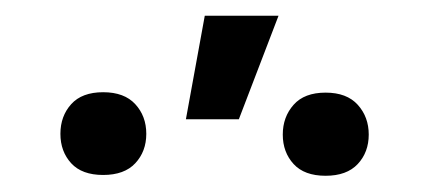

<svg xmlns="http://www.w3.org/2000/svg" viewBox="-20 -836 545 239"><path d="M234.9 -816.4H326.7L277.3 -687.5H211.4ZM55.2 -669.4Q55.2 -691.4 68.6 -706.3Q82 -721.2 108.4 -721.2Q134.8 -721.2 148.4 -706.3Q162.1 -691.4 162.1 -669.4Q162.1 -647.5 148.4 -632.8Q134.8 -618.2 108.4 -618.2Q82 -618.2 68.6 -632.8Q55.2 -647.5 55.2 -669.4ZM332 -668.5Q332 -690.4 345.5 -705.6Q358.9 -720.7 385.3 -720.7Q411.6 -720.7 425.3 -705.6Q439 -690.4 439 -668.5Q439 -646.5 425.3 -631.8Q411.6 -617.2 385.3 -617.2Q358.9 -617.2 345.5 -631.8Q332 -646.5 332 -668.5Z"/></svg>

Font: Roboto
Style: Regular
Weight: 400
Designer: Google
Version: Version 2.134; 2016; ttfautohint (v1.6)